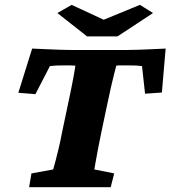

<svg xmlns="http://www.w3.org/2000/svg" viewBox="-20 -782 712 802"><path d="M671.9 -579.1 656.2 -395.5 585.9 -390.6 573.2 -505.9Q556.6 -507.8 547.4 -508.3Q538.1 -508.8 522.5 -508.8H491.2Q482.4 -508.8 476.6 -508.8Q470.7 -508.8 465.8 -507.8Q464.8 -503.9 458.5 -480Q452.1 -456.1 444.3 -421.4Q436.5 -386.7 428.7 -349.6L403.3 -229.5Q396.5 -197.3 390.6 -166Q384.8 -134.8 380.4 -110.8Q376 -86.9 374 -74.2L457 -57.6L442.4 0H101.6L111.3 -57.6L202.1 -74.2Q205.1 -83 210.9 -105.5Q216.8 -127.9 224.6 -160.2Q232.4 -192.4 239.3 -229.5L264.6 -349.6Q278.3 -413.1 286.1 -455.6Q293.9 -498 294.9 -507.8Q291 -507.8 284.7 -508.3Q278.3 -508.8 270.5 -508.8H241.2Q225.6 -508.8 214.8 -508.3Q204.1 -507.8 188.5 -505.9L127.9 -388.7L56.6 -394.5L114.3 -579.1Q137.7 -578.1 168.5 -576.7Q199.2 -575.2 229.5 -574.2Q259.8 -573.2 279.3 -573.2H507.8Q527.3 -573.2 557.6 -574.2Q587.9 -575.2 619.1 -576.7Q650.4 -578.1 671.9 -579.1ZM219.7 -727.5 279.3 -761.7 445.3 -684.6H377L564.5 -761.7L619.1 -727.5L470.7 -629.9H343.8Z"/></svg>

Font: Crimson Pro Black
Style: Italic
Weight: 900
Italic angle: -12°
Designer: Jacques Le Bailly
Foundry: Baron von Fonthausen
Version: Version 1.003